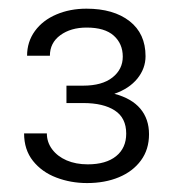

<svg xmlns="http://www.w3.org/2000/svg" viewBox="-20 -735 401 436"><path d="M34.7 -319.3ZM318.4 -430.2Q318.4 -395.5 300 -370.6Q281.7 -345.7 250 -332.5Q218.3 -319.3 177.7 -319.3Q140.6 -319.3 107.9 -331.8Q75.2 -344.2 54.9 -369.6Q34.7 -395 34.7 -432.1H86.4Q86.4 -412.1 98.4 -396Q110.4 -379.9 131.3 -370.8Q152.3 -361.8 179.2 -361.8Q220.7 -361.8 243.7 -380.4Q266.6 -398.9 266.6 -431.6Q266.6 -467.3 240.7 -484.1Q214.8 -501 168.9 -501H130.9V-529.3V-540.5H168.9Q211.9 -540.5 235.4 -559.1Q258.8 -577.6 258.8 -606.4Q258.8 -635.7 238.3 -654.1Q217.8 -672.4 176.8 -672.4Q140.6 -672.4 116.9 -655Q93.3 -637.7 93.3 -608.4H41.5Q41.5 -640.1 59.3 -664.6Q77.1 -689 107.9 -702.1Q138.7 -715.3 176.3 -715.3Q237.8 -715.3 274.2 -687Q310.5 -658.7 310.5 -607.4Q310.5 -579.6 292 -556.6Q273.4 -533.7 239.7 -522Q278.8 -511.7 298.6 -488.3Q318.4 -464.8 318.4 -430.2Z"/></svg>

Font: Heebo Light
Style: Regular
Weight: 300
Designer: Oded Ezer
Foundry: Meir Sadan
Version: Version 2.001; ttfautohint (v1.5.14-ce02) -l 8 -r 50 -G 200 